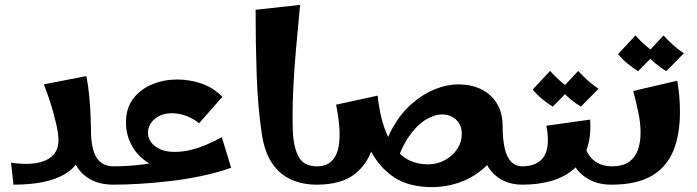

<svg xmlns="http://www.w3.org/2000/svg" viewBox="-20 -755 2850 785"><path d="M35 0 25 -90Q56 -85 89.5 -85Q123 -85 152.5 -94Q182 -103 200.5 -124.5Q219 -146 219 -183Q219 -208 210 -247.5Q201 -287 187.5 -330.5Q174 -374 159 -410L333 -444Q341 -405 345 -360.5Q349 -316 350.5 -279Q352 -242 352 -223Q352 -147 374.5 -111Q397 -75 445 -75L465 -38L445 0Q387 0 348 -22.5Q309 -45 290 -82Q271 -119 271 -161L315 -158Q315 -84 243 -42Q171 0 35 0Z M739 -51Q659 -51 604.5 -79Q550 -107 522.5 -153.5Q495 -200 495 -255Q495 -313 525 -352Q555 -391 603 -410.5Q651 -430 705 -430Q755 -430 803.5 -413.5Q852 -397 889 -359L794 -251Q776 -267 745.5 -279.5Q715 -292 683 -292Q640 -292 612.5 -268.5Q585 -245 585 -213Q585 -179 615 -156.5Q645 -134 693 -134Q728 -134 760 -142Q792 -150 824 -163.5Q856 -177 887 -194L925 -69ZM445 0V-75Q503 -75 563 -82.5Q623 -90 685.5 -108Q748 -126 811 -157L925 -69Q868 -49 804 -35.5Q740 -22 675 -14.5Q610 -7 551 -3.5Q492 0 445 0Z M1275 0Q1216 0 1169 -21.5Q1122 -43 1091.5 -89Q1061 -135 1050 -210Q1034 -318 1029.5 -446.5Q1025 -575 1025 -715L1207 -735Q1198 -642 1190 -552Q1182 -462 1178.5 -380.5Q1175 -299 1177 -228Q1179 -155 1200.5 -115Q1222 -75 1275 -75L1295 -38Z M1747 10Q1652 10 1591.5 -30Q1531 -70 1495 -140Q1459 -210 1438 -299L1524 -364Q1532 -289 1550.5 -235.5Q1569 -182 1595.5 -148Q1622 -114 1655.5 -98.5Q1689 -83 1729 -83Q1768 -83 1799.5 -100.5Q1831 -118 1849.5 -146Q1868 -174 1868 -207Q1868 -244 1845 -265.5Q1822 -287 1788 -287Q1755 -287 1719.5 -265Q1684 -243 1652 -197Q1620 -151 1597 -78L1543 -106Q1555 -181 1588 -237.5Q1621 -294 1665.5 -332.5Q1710 -371 1759 -390.5Q1808 -410 1853 -410Q1936 -410 1985.5 -364Q2035 -318 2035 -240Q2035 -182 2011 -136Q1987 -90 1946.5 -57.5Q1906 -25 1854 -7.5Q1802 10 1747 10ZM1275 0V-75Q1316 -75 1337.5 -98Q1359 -121 1365 -158Q1371 -195 1367 -239.5Q1363 -284 1354 -327L1524 -364Q1531 -253 1509.5 -171Q1488 -89 1432 -44.5Q1376 0 1275 0ZM2115 0Q2036 0 1989 -54.5Q1942 -109 1942 -216L2035 -240Q2035 -186 2043.5 -149Q2052 -112 2070 -93.5Q2088 -75 2115 -75L2135 -38Z M2115 0V-75Q2177 -75 2203.5 -114.5Q2230 -154 2214 -241L2393 -266Q2397 -197 2380 -147Q2363 -97 2326.5 -64.5Q2290 -32 2236.5 -16Q2183 0 2115 0ZM2480 0Q2421 0 2380 -26Q2339 -52 2318 -97Q2297 -142 2297 -199L2362 -223Q2362 -175 2376.5 -142Q2391 -109 2418 -92Q2445 -75 2480 -75L2500 -38ZM2240 -319Q2217 -333 2195.5 -351Q2174 -369 2158 -389L2229 -465Q2248 -444 2267.5 -426.5Q2287 -409 2312 -392ZM2355 -319Q2332 -333 2310.5 -351Q2289 -369 2273 -389L2344 -465Q2363 -444 2382.5 -426.5Q2402 -409 2427 -392Z M2480 0V-75Q2526 -75 2551.5 -93Q2577 -111 2588 -142Q2599 -173 2599 -212Q2599 -253 2589.5 -297Q2580 -341 2569 -383L2749 -425Q2755 -390 2757.5 -359Q2760 -328 2760 -297Q2760 -204 2732.5 -137.5Q2705 -71 2643.5 -35.5Q2582 0 2480 0ZM2589 -464Q2566 -478 2544.5 -496Q2523 -514 2507 -534L2578 -610Q2597 -589 2616.5 -571.5Q2636 -554 2661 -537ZM2704 -464Q2681 -478 2659.5 -496Q2638 -514 2622 -534L2693 -610Q2712 -589 2731.5 -571.5Q2751 -554 2776 -537Z"/></svg>

Font: Marhey Medium
Style: Regular
Weight: 500
Designer: Nur Syamsi & Bustanul Arifin
Foundry: Namelatype
Version: Version 1.000